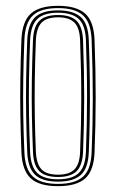

<svg xmlns="http://www.w3.org/2000/svg" viewBox="-20 -626 394 652"><path d="M177 6.2Q113.2 6.2 84.4 -20.4Q55.5 -47 52.8 -108.2Q50.2 -172.5 49.2 -233.2Q48.2 -294 49.1 -357Q50 -420 52.8 -490.8Q55.5 -553.8 85 -580Q114.5 -606.2 177 -606.2Q239.2 -606.2 268.9 -580.1Q298.5 -554 301 -490.8Q305 -386.8 304.9 -294.1Q304.8 -201.5 301 -108.2Q298.5 -45.8 269 -19.8Q239.5 6.2 177 6.2ZM177 -1.5Q235 -1.5 262 -26.1Q289 -50.8 291.2 -108.8Q295 -200 295.1 -292.1Q295.2 -384.2 291.2 -490.5Q289 -549 262 -573.8Q235 -598.5 177 -598.5Q118.5 -598.5 91.8 -573.6Q65 -548.8 62.8 -490.5Q60 -419.8 59 -356.9Q58 -294 59 -233.5Q60 -173 62.8 -108.8Q65 -51.2 91.8 -26.4Q118.5 -1.5 177 -1.5ZM177 -9.2Q122.8 -9.2 98.8 -32.8Q74.8 -56.2 72.5 -109Q69.8 -174 68.8 -234.1Q67.8 -294.2 68.8 -356.6Q69.8 -419 72.5 -490Q74.8 -544 99.1 -567.4Q123.5 -590.8 177 -590.8Q228.5 -590.8 254 -568.4Q279.5 -546 281.5 -490Q284.2 -419.5 285 -355.1Q285.8 -290.8 284.9 -229.9Q284 -169 281.5 -109.2Q279.5 -55 254.6 -32.1Q229.8 -9.2 177 -9.2ZM177 -17.2Q225.8 -17.2 247.8 -38.8Q269.8 -60.2 271.8 -109.8Q275.5 -204.2 275.6 -293.8Q275.8 -383.2 271.8 -489.5Q269.8 -541 246.9 -561.9Q224 -582.8 177 -582.8Q128.2 -582.8 106.4 -561.1Q84.5 -539.5 82.2 -489.5Q79.5 -420 78.5 -358.1Q77.5 -296.2 78.5 -235.6Q79.5 -175 82.2 -109.5Q84.5 -59.8 106.6 -38.5Q128.8 -17.2 177 -17.2ZM177 -25Q133.5 -25 113.6 -44.8Q93.8 -64.5 92 -109.8Q89.5 -171 88.4 -230.1Q87.2 -289.2 88.1 -352.6Q89 -416 92 -489.5Q93.8 -535.8 113.9 -555.4Q134 -575 177 -575Q220.5 -575 240.2 -555.1Q260 -535.2 262 -489Q266 -382 265.9 -292.8Q265.8 -203.5 262 -110Q260 -64.2 240.1 -44.6Q220.2 -25 177 -25ZM177 -32.8Q215.2 -32.8 232.9 -50.8Q250.5 -68.8 252 -110.2Q255.8 -202.5 256 -290.9Q256.2 -379.2 252 -488.8Q250.5 -531.8 232.5 -549.5Q214.5 -567.2 177 -567.2Q138.5 -567.2 121.1 -549Q103.8 -530.8 101.8 -489.2Q99 -415.2 98.1 -352.2Q97.2 -289.2 98.2 -230.5Q99.2 -171.8 101.8 -110Q103.8 -69.5 120.8 -51.1Q137.8 -32.8 177 -32.8Z"/></svg>

Font: Big Shoulders Inline Text ExtraLight
Style: Regular
Weight: 250
Version: Version 2.002